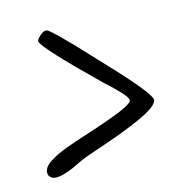

<svg xmlns="http://www.w3.org/2000/svg" viewBox="-48 -395 410 408"><g transform="rotate(-10 157.0 -191.0)"><path d="M75.7 -346.7Q78.1 -346.7 80.6 -345.2Q88.4 -340.3 103.8 -327.6Q119.1 -314.9 130.6 -304.9Q142.1 -294.9 161.6 -277.1Q181.2 -259.3 183.1 -257.8Q271.5 -179.7 275.9 -163.1L276.4 -162.6V-162.1Q276.4 -161.6 276.1 -160.9Q275.9 -160.2 275.9 -159.7Q272.9 -146.5 237.5 -126.5Q202.1 -106.4 156 -86.4Q109.9 -66.4 101.1 -61Q100.1 -60.5 93.8 -56.6Q87.4 -52.7 81.8 -49.6Q76.2 -46.4 68.6 -43Q61 -39.6 54 -37.4Q46.9 -35.2 41.5 -35.2Q34.2 -35.2 29.1 -40Q23.9 -44.9 25.9 -54.2Q26.9 -58.6 30.3 -63.2Q33.7 -67.9 39.8 -72.5Q45.9 -77.1 51.3 -80.6Q56.6 -84 64.9 -88.4Q73.2 -92.8 77.6 -94.7Q82 -96.7 90.1 -100.3Q98.1 -104 99.1 -104.5Q102.1 -106 117.9 -112.5Q133.8 -119.1 149.9 -126.2Q166 -133.3 183.6 -141.6Q201.2 -149.9 212.6 -157.2Q224.1 -164.6 225.1 -169.4V-170.4V-171.4Q224.1 -174.3 220.2 -179Q216.3 -183.6 209.5 -189.5Q202.6 -195.3 198.2 -199.2Q193.8 -203.1 186 -209L178.2 -214.8Q59.1 -312 55.2 -326.7V-328.1Q56.6 -333 63.2 -339.8Q69.8 -346.7 75.7 -346.7Z"/></g></svg>

Font: Sintesa 4
Style: 4
Weight: 400
Version: Version 001.000